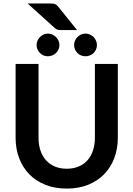

<svg xmlns="http://www.w3.org/2000/svg" viewBox="-20 -1098 782 1126"><path d="M371.5 -108.5Q410.5 -108.5 441.2 -121.5Q472 -134.5 493 -158Q514 -181.5 525.2 -215Q536.5 -248.5 536.5 -290V-723H671V-290Q671 -225.5 650.2 -170.8Q629.5 -116 590.8 -76.2Q552 -36.5 496.5 -14.2Q441 8 371.5 8Q301.5 8 246 -14.2Q190.5 -36.5 151.8 -76.2Q113 -116 92.2 -170.8Q71.5 -225.5 71.5 -290V-723H206V-290.5Q206 -249 217.2 -215.5Q228.5 -182 249.8 -158.2Q271 -134.5 301.8 -121.5Q332.5 -108.5 371.5 -108.5ZM271.5 -1077.5Q281.5 -1077.5 288.8 -1077Q296 -1076.5 301.8 -1074.2Q307.5 -1072 312.5 -1068Q317.5 -1064 323 -1057L432 -921.5H342.5Q328 -921.5 319.8 -923.2Q311.5 -925 301.5 -933.5L142 -1077.5ZM328.5 -833.5Q328.5 -820 323 -808Q317.5 -796 308.2 -787Q299 -778 286.5 -773Q274 -768 260 -768Q247 -768 235.2 -773Q223.5 -778 214.5 -787Q205.5 -796 200 -808Q194.5 -820 194.5 -833.5Q194.5 -847 200 -859.2Q205.5 -871.5 214.5 -880.8Q223.5 -890 235.2 -895.5Q247 -901 260 -901Q274 -901 286.5 -895.5Q299 -890 308.2 -880.8Q317.5 -871.5 323 -859.2Q328.5 -847 328.5 -833.5ZM548.5 -833.5Q548.5 -820 543.2 -808Q538 -796 528.8 -787Q519.5 -778 507.2 -773Q495 -768 481.5 -768Q467.5 -768 455.2 -773Q443 -778 434 -787Q425 -796 419.8 -808Q414.5 -820 414.5 -833.5Q414.5 -847 419.8 -859.2Q425 -871.5 434 -880.8Q443 -890 455.2 -895.5Q467.5 -901 481.5 -901Q495 -901 507.2 -895.5Q519.5 -890 528.8 -880.8Q538 -871.5 543.2 -859.2Q548.5 -847 548.5 -833.5Z"/></svg>

Font: Lato 2
Style: Bold
Weight: 700
Designer: Lukasz Dziedzic with Adam Twardoch and Botio Nikoltchev
Foundry: tyPoland Lukasz Dziedzic
Version: Version 2.015; 2015-08-06; http://www.latofonts.com/